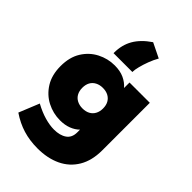

<svg xmlns="http://www.w3.org/2000/svg" viewBox="-269 -842 1138 1138"><g transform="rotate(45 300.0 -273.0)"><path d="M274 192Q209 192 153 175Q97 158 44 122L96 -6Q144 20 186.5 32Q229 44 264 44Q314 44 344 23Q374 2 374 -42V-65Q353 -44 322 -32Q291 -20 251 -20Q193 -20 141.5 -46.5Q90 -73 58 -124.5Q26 -176 26 -250Q26 -325 58 -376Q90 -427 141.5 -453.5Q193 -480 251 -480Q296 -480 329 -465Q362 -450 384 -424V-470H554V-72Q554 14 519 73Q484 132 421 162Q358 192 274 192ZM295 -164Q322 -164 341.5 -174.5Q361 -185 371.5 -204.5Q382 -224 382 -250Q382 -277 371.5 -296Q361 -315 341.5 -325.5Q322 -336 295 -336Q269 -336 249 -325.5Q229 -315 218.5 -296Q208 -277 208 -250Q208 -224 218.5 -204.5Q229 -185 249 -174.5Q269 -164 295 -164ZM314 -738 406 -693Q390 -665 378 -633Q366 -601 359 -573Q352 -545 352 -530V-526H194V-530Q194 -595 223 -645.5Q252 -696 314 -738Z"/></g></svg>

Font: Gantari Black
Style: Regular
Weight: 900
Version: Version 1.000